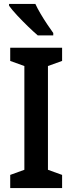

<svg xmlns="http://www.w3.org/2000/svg" viewBox="-20 -957 368 977"><path d="M296 0H32V-67L104 -93V-621L32 -647V-714H296V-647L224 -621V-93L296 -67ZM160 -937Q170 -915 186.5 -887Q203 -859 220.5 -833Q238 -807 251 -789V-777H172Q152 -794 123 -822Q94 -850 67 -879Q40 -908 26 -928V-937Z"/></svg>

Font: Noto Sans Myanmar Condensed SemiBold
Style: Regular
Weight: 600
Width: 3
Designer: Monotype Design Team
Foundry: Monotype Imaging Inc.
Version: Version 2.107; ttfautohint (v1.8.4.7-5d5b)